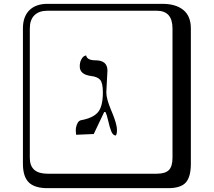

<svg xmlns="http://www.w3.org/2000/svg" viewBox="-20 -774 1120 1006"><path d="M537.1 -290Q537.1 -256.8 561 -200Q585 -143.1 589.8 -117.2Q592.8 -107.4 592.8 -90.8Q592.8 -71.8 586.9 -64Q571.8 -64 563 -85.9Q554.2 -107.9 547.1 -140.4Q540 -172.9 532.2 -187H525.9L471.2 -71.8L378.9 -67.9Q378.9 -69.8 377.9 -77.9Q377 -85.9 377 -91.8Q377 -98.6 377.9 -104Q384.8 -139.2 403.8 -144Q466.8 -155.3 492.9 -185.5Q519 -215.8 519 -290Q519 -339.8 504.6 -356Q490.2 -372.1 456.1 -376Q397.9 -383.8 397.9 -425.8Q397.9 -447.8 406 -462.4Q414.1 -477.1 422.4 -480.5L431.2 -483.9Q436 -458 480 -458Q543 -458 543 -403.8Q543 -390.6 540 -347.9Q537.1 -305.2 537.1 -290ZM229 -717.8Q184.1 -717.8 160.2 -693.8Q136.2 -669.9 136.2 -625V53.2Q136.2 136.2 229 136.2H800.8Q845.7 136.2 864.7 117.2Q883.8 98.1 883.8 53.2V-625Q883.8 -717.8 800.8 -717.8ZM980 84Q980 152.8 953.4 182.4Q926.8 211.9 860.8 211.9H229Q161.1 211.9 130.6 181.4Q100.1 150.9 100.1 84V-625Q100.1 -687 134 -720.5Q168 -753.9 229 -753.9H831.1Q900.9 -753.9 940.4 -721.9Q980 -689.9 980 -625Z"/></svg>

Font: Linux Biolinum Keyboard O
Style: Regular
Weight: 700
Designer: Philipp H. Poll
Foundry: Philipp H. Poll
Version: Version 0.6.1